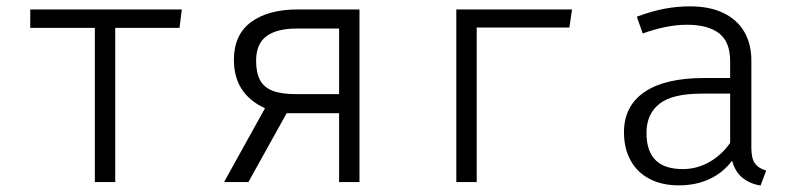

<svg xmlns="http://www.w3.org/2000/svg" viewBox="-20 -568 2502 599"><path d="M74.4 -538.5H547.2L540 -481H339.5V0H275.9V-481H74.4Z M1101.5 -538.5V0H1037.9V-214.9H874.4L754.9 0H679L806.7 -230.3Q709.7 -274.9 709.7 -381Q709.7 -459.5 763.1 -499Q816.4 -538.5 908.7 -538.5ZM1037.9 -274.4V-479H906.7Q843.6 -479 811.3 -455.1Q779 -431.3 779 -378.5Q779 -340.5 791.5 -317.7Q804.1 -294.9 831 -284.6Q857.9 -274.4 902.6 -274.4Z M1467.2 -482.1V0H1403.6V-538.5H1764.6L1756.4 -482.1Z M2324.1 -106.2Q2324.1 -74.4 2334.9 -58.7Q2345.6 -43.1 2370.3 -35.9L2352.8 10.8Q2320 5.6 2296.7 -13.1Q2273.3 -31.8 2264.1 -66.7Q2235.9 -29.2 2193.6 -9.5Q2151.3 10.3 2097.9 10.3Q2045.1 10.3 2006.4 -10Q1967.7 -30.3 1947.2 -67.7Q1926.7 -105.1 1926.7 -155.4Q1926.7 -237.4 1990.8 -281Q2054.9 -324.6 2176.4 -324.6H2257.9V-376.9Q2257.9 -437.4 2223.3 -464.1Q2188.7 -490.8 2123.1 -490.8Q2061 -490.8 1985.1 -463.6L1966.7 -515.9Q2013.3 -533.3 2053.3 -540.8Q2093.3 -548.2 2132.3 -548.2Q2194.4 -548.2 2237.4 -527.2Q2280.5 -506.2 2302.3 -468.2Q2324.1 -430.3 2324.1 -379ZM2257.9 -122.1V-275.9H2168.7Q2077.4 -275.9 2037.2 -244.1Q1996.9 -212.3 1996.9 -153.3Q1996.9 -96.9 2024.9 -68.7Q2052.8 -40.5 2110.3 -40.5Q2153.8 -40.5 2192.3 -62.1Q2230.8 -83.6 2257.9 -122.1Z"/></svg>

Font: Fira Code Fixed Light
Style: Regular
Weight: 300
Monospace: yes
Designer: Carrois Corporate, Edenspiekermann AG, Nikita Prokopov
Foundry: Carrois Corporate, Edenspiekermann AG, Nikita Prokopov
Version: Version 5.002